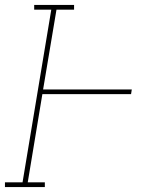

<svg xmlns="http://www.w3.org/2000/svg" viewBox="-38 -755 658 775"><path d="M-18 0V-19H53L169 -716H100V-735H261V-716H190L136 -394H494L491 -375H133L74 -19H143V0Z"/></svg>

Font: Iosevka Slab Thin Extended
Style: Italic
Weight: 100
Width: 7
Italic angle: -9°
Monospace: yes
Designer: Belleve Invis
Foundry: Belleve Invis
Version: Version 11.1.0; ttfautohint (v1.8.3)